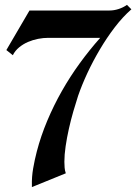

<svg xmlns="http://www.w3.org/2000/svg" viewBox="-20 -741 555 782"><path d="M515.1 -703.1Q480 -672.4 447.5 -629.9Q415 -587.4 387 -540Q358.9 -492.7 335.9 -443.4Q313 -394 297.9 -350.1Q288.6 -321.8 278.6 -287.1Q268.6 -252.4 260.5 -216.3Q252.4 -180.2 247.3 -145.3Q242.2 -110.4 242.2 -82Q242.2 -69.8 243.2 -58.1Q244.1 -46.4 248 -35.2L109.9 21V15.1Q108.9 -19.5 115 -54.9Q121.1 -90.3 129.9 -124Q146.5 -187.5 172.6 -249.5Q198.7 -311.5 231.9 -370.1Q265.1 -428.7 304.9 -483.4Q344.7 -538.1 388.2 -586.9H176.8Q156.7 -586.9 135.3 -582.8Q113.8 -578.6 94 -570.1Q74.2 -561.5 57.9 -548.1Q41.5 -534.7 32.2 -516.1L5.9 -537.1L100.1 -698.2H425.8Q444.3 -698.2 463.1 -704.3Q481.9 -710.4 497.1 -721.2Z"/></svg>

Font: Redressed
Style: Regular
Weight: 400
Designer: Astigmatic (AOETI)
Foundry: Astigmatic (AOETI)
Version: Version 1.001